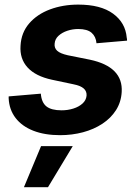

<svg xmlns="http://www.w3.org/2000/svg" viewBox="-20 -568 593 822"><path d="M237.3 10.7Q171.4 10.7 122.8 -8.3Q74.2 -27.3 46.9 -62.7Q19.5 -98.1 17.1 -147Q17.1 -149.4 17.1 -151.4Q17.1 -153.3 17.1 -155.3L154.8 -167Q157.7 -129.4 178.7 -112.5Q199.7 -95.7 243.7 -95.7Q270.5 -95.7 294.2 -103.3Q317.9 -110.8 333.3 -124.8Q348.6 -138.7 350.6 -158.2Q352.1 -176.8 338.6 -189Q325.2 -201.2 293 -207.5L202.6 -226.6Q132.3 -241.7 98.1 -279.1Q64 -316.4 67.9 -372.1Q70.8 -428.2 105 -467.8Q139.2 -507.3 194.3 -527.8Q249.5 -548.3 314.9 -548.3Q411.1 -548.3 464.1 -509.5Q517.1 -470.7 522.5 -407.2Q523.4 -403.8 523.7 -400.6Q523.9 -397.5 523.9 -394L393.1 -382.8Q390.6 -411.6 372.1 -427.7Q353.5 -443.8 314.9 -443.8Q291 -443.8 268.3 -436.3Q245.6 -428.7 230.5 -414.8Q215.3 -400.9 213.9 -380.9Q211.9 -362.8 224.6 -350.8Q237.3 -338.9 270 -331.5L364.7 -312.5Q436 -297.4 470.2 -262.7Q504.4 -228 501 -173.8Q498.5 -130.9 476.6 -96.4Q454.6 -62 418.2 -38.1Q381.8 -14.2 335.2 -1.7Q288.6 10.7 237.3 10.7ZM82.5 233.4 155.8 57.6H291.5L185.5 233.4Z"/></svg>

Font: Inter 17pt
Style: Bold Italic
Weight: 700
Italic angle: -9.3988°
Version: Version 4.001;git-66647c0bb